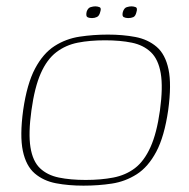

<svg xmlns="http://www.w3.org/2000/svg" viewBox="-20 -578 595 605"><path d="M384 -521Q376 -521 370 -524Q364 -527 367 -540Q371 -553 379.5 -555.5Q388 -558 394 -558Q401 -558 407.5 -555.5Q414 -553 410 -540Q407 -527 400 -524Q393 -521 384 -521ZM270 -521Q261 -521 255.5 -524Q250 -527 253 -541Q257 -553 265.5 -555.5Q274 -558 280 -558Q287 -558 293.5 -555.5Q300 -553 296 -541Q293 -528 285.5 -524.5Q278 -521 270 -521ZM243 7Q196 7 156.5 -0.5Q117 -8 89.5 -31.5Q62 -55 52 -102.5Q42 -150 53 -231Q65 -314 90.5 -362Q116 -410 152 -433Q188 -456 231 -462.5Q274 -469 320 -469Q367 -469 406.5 -461.5Q446 -454 473.5 -430.5Q501 -407 511 -359.5Q521 -312 510 -231Q498 -148 472.5 -100Q447 -52 411 -29Q375 -6 332.5 0.5Q290 7 243 7ZM250 -11Q298 -11 337 -18.5Q376 -26 405 -48Q434 -70 454 -114Q474 -158 484 -230Q494 -303 486.5 -347Q479 -391 455.5 -413.5Q432 -436 395.5 -443.5Q359 -451 311 -451Q263 -451 225 -443.5Q187 -436 157.5 -413.5Q128 -391 108.5 -347Q89 -303 79 -230Q69 -158 76 -114Q83 -70 106 -48Q129 -26 165.5 -18.5Q202 -11 250 -11Z"/></svg>

Font: Genos Thin
Style: Italic
Weight: 100
Italic angle: -8°
Designer: Robert E. Leuschke
Foundry: Robert E. Leuschke
Version: Version 1.010